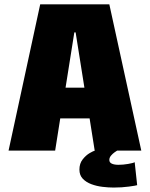

<svg xmlns="http://www.w3.org/2000/svg" viewBox="-20 -695 690 886"><path d="M19.5 0 165.5 -675H484.5L632 0H417L393.5 -148.5H258L234.5 0ZM282.5 -290.5H369.5L329 -545.5H323ZM504.5 170.5Q480.5 170.5 453.2 167.2Q426 164 401.8 155Q377.5 146 362 129.8Q346.5 113.5 346.5 87.5Q346.5 59.5 361.5 40.5Q376.5 21.5 393.8 11.5Q411 1.5 418 0H520.5Q517.5 1.5 508.8 7.8Q500 14 492.2 23.2Q484.5 32.5 484.5 43Q484.5 55 496 60.2Q507.5 65.5 526.5 65.5Q548 65.5 571.2 61.5Q594.5 57.5 601.5 53.5L613 159.5Q608 161.5 575 166Q542 170.5 504.5 170.5Z"/></svg>

Font: Anybody Black
Style: Regular
Weight: 900
Designer: Tyler Finck
Foundry: Etcetera Type Company
Version: Version 1.010; ttfautohint (v1.8.3) -l 8 -r 50 -G 200 -x 14 